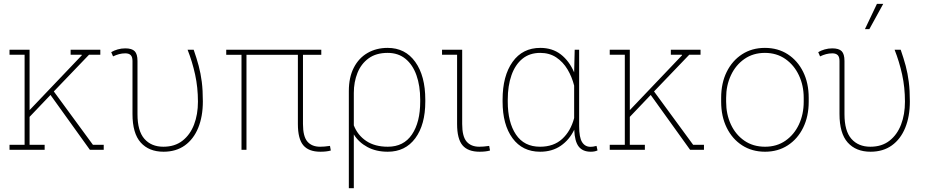

<svg xmlns="http://www.w3.org/2000/svg" viewBox="-20 -791 4912 1014"><path d="M30.3 0V-26.4H109.9V-502H30.3V-528.3H136.2V-209.5L412.1 -499L411.1 -502H353V-528.3H509.8V-502H450.2L264.2 -308.1L470.7 -26.4H527.8V0H454.6L246.6 -289.6L136.2 -173.8V-26.4H215.8V0Z M843.8 10.3Q766.6 10.3 723.1 -38.3Q679.7 -86.9 679.7 -189V-468.8Q679.7 -490.7 670.2 -500Q660.6 -509.3 641.6 -509.3Q624.5 -509.3 608.9 -505.1Q593.3 -501 577.1 -493.2L567.4 -515.6Q582 -524.4 601.3 -530Q620.6 -535.6 641.6 -535.6Q676.8 -535.6 691.4 -520.5Q706.1 -505.4 706.1 -469.2V-188Q706.1 -99.1 742.7 -57.6Q779.3 -16.1 842.8 -16.1Q903.3 -16.1 943.8 -47.9Q984.4 -79.6 1004.9 -133.3Q1025.4 -187 1025.4 -253.9Q1025.4 -329.1 1010.5 -397.2Q995.6 -465.3 970.7 -528.3H1002.9Q1018.6 -483.4 1029.3 -443.4Q1040 -403.3 1045.7 -358.6Q1051.3 -314 1051.3 -255.4Q1051.3 -175.8 1026.9 -116Q1002.4 -56.2 956.1 -22.9Q909.7 10.3 843.8 10.3Z M1671.9 10.3Q1610.4 10.3 1581.8 -23.7Q1553.2 -57.6 1553.2 -136.2V-501.5H1281.7V0H1255.4V-501.5H1174.8V-528.3H1676.8V-501.5H1580.1V-136.2Q1580.1 -70.3 1603.5 -43.2Q1627 -16.1 1670.4 -16.1Q1683.6 -16.1 1693.8 -17.1Q1704.1 -18.1 1722.7 -20.5L1727.1 3.9Q1705.1 10.3 1671.9 10.3Z M1822.3 203.1V-310.5Q1822.3 -382.3 1848.4 -433.3Q1874.5 -484.4 1920.9 -511.2Q1967.3 -538.1 2027.3 -538.1Q2120.1 -538.1 2173.1 -464.1Q2226.1 -390.1 2226.1 -264.6V-254.4Q2226.1 -132.3 2173.3 -61Q2120.6 10.3 2027.8 10.3Q1966.3 10.3 1920.4 -14.4Q1874.5 -39.1 1848.6 -81.1V203.1ZM2028.3 -16.1Q2111.8 -16.1 2155.5 -80.6Q2199.2 -145 2199.2 -254.4V-264.6Q2199.2 -337.9 2179.4 -393.6Q2159.7 -449.2 2121.3 -480.5Q2083 -511.7 2027.3 -511.7Q1966.3 -511.7 1926.8 -482.9Q1887.2 -454.1 1867.9 -406Q1848.6 -357.9 1848.6 -300.3V-128.9Q1868.7 -77.1 1914.1 -46.6Q1959.5 -16.1 2028.3 -16.1Z M2512.7 10.3Q2451.2 10.3 2422.6 -23.7Q2394 -57.6 2394 -136.2V-502H2314.5V-528.3H2420.9V-136.2Q2420.9 -70.3 2444.3 -43.2Q2467.8 -16.1 2511.2 -16.1Q2524.4 -16.1 2534.7 -17.1Q2544.9 -18.1 2563.5 -20.5L2567.9 3.9Q2545.9 10.3 2512.7 10.3Z M2832.5 10.3Q2739.3 10.3 2686.8 -61Q2634.3 -132.3 2634.3 -254.4V-264.6Q2634.3 -390.1 2687 -464.1Q2739.7 -538.1 2833.5 -538.1Q2897 -538.1 2941.7 -503.7Q2986.3 -469.2 3012.2 -408.7L3015.1 -528.3H3038.6V-124.5Q3038.6 -64.9 3054.2 -40.3Q3069.8 -15.6 3098.6 -15.6Q3106.4 -15.6 3112.1 -16.6Q3117.7 -17.6 3130.4 -20.5L3135.7 3.4Q3121.1 10.3 3100.1 10.3Q3057.6 10.3 3036.4 -16.8Q3015.1 -43.9 3012.7 -106Q2987.3 -52.7 2941.7 -21.2Q2896 10.3 2832.5 10.3ZM2832 -16.1Q2904.3 -16.1 2949.2 -57.4Q2994.1 -98.6 3012.2 -167.5V-338.9Q3000.5 -385.3 2977.1 -424.6Q2953.6 -463.9 2917.7 -487.8Q2881.8 -511.7 2833 -511.7Q2776.9 -511.7 2738.8 -480.5Q2700.7 -449.2 2681.2 -393.6Q2661.6 -337.9 2661.6 -264.6V-254.4Q2661.6 -145 2704.8 -80.6Q2748 -16.1 2832 -16.1Z M3200.2 0V-26.4H3279.8V-502H3200.2V-528.3H3306.2V-209.5L3582 -499L3581.1 -502H3522.9V-528.3H3679.7V-502H3620.1L3434.1 -308.1L3640.6 -26.4H3697.8V0H3624.5L3416.5 -289.6L3306.2 -173.8V-26.4H3385.7V0Z M4020.5 10.3Q3951.7 10.3 3899.4 -23.4Q3847.2 -57.1 3817.9 -116.7Q3788.6 -176.3 3788.6 -253.9V-274.4Q3788.6 -352.1 3817.9 -411.4Q3847.2 -470.7 3899.2 -504.4Q3951.2 -538.1 4019.5 -538.1Q4088.4 -538.1 4140.4 -504.4Q4192.4 -470.7 4221.7 -411.4Q4251 -352.1 4251 -274.4V-253.9Q4251 -176.3 4221.7 -116.7Q4192.4 -57.1 4140.4 -23.4Q4088.4 10.3 4020.5 10.3ZM4020.5 -16.1Q4082.5 -16.1 4128.4 -48.1Q4174.3 -80.1 4199.5 -134Q4224.6 -188 4224.6 -253.9V-274.4Q4224.6 -339.4 4199.2 -393.3Q4173.8 -447.3 4127.7 -479.5Q4081.5 -511.7 4019.5 -511.7Q3957.5 -511.7 3911.4 -479.5Q3865.2 -447.3 3840.1 -393.3Q3814.9 -339.4 3814.9 -274.4V-253.9Q3814.9 -187.5 3840.1 -133.5Q3865.2 -79.6 3911.4 -47.9Q3957.5 -16.1 4020.5 -16.1Z M4577.6 10.3Q4500.5 10.3 4457 -38.3Q4413.6 -86.9 4413.6 -189V-468.8Q4413.6 -490.7 4404.1 -500Q4394.5 -509.3 4375.5 -509.3Q4358.4 -509.3 4342.8 -505.1Q4327.1 -501 4311 -493.2L4301.3 -515.6Q4315.9 -524.4 4335.2 -530Q4354.5 -535.6 4375.5 -535.6Q4410.6 -535.6 4425.3 -520.5Q4439.9 -505.4 4439.9 -469.2V-188Q4439.9 -99.1 4476.6 -57.6Q4513.2 -16.1 4576.7 -16.1Q4637.2 -16.1 4677.7 -47.9Q4718.3 -79.6 4738.8 -133.3Q4759.3 -187 4759.3 -253.9Q4759.3 -329.1 4744.4 -397.2Q4729.5 -465.3 4704.6 -528.3H4736.8Q4752.4 -483.4 4763.2 -443.4Q4773.9 -403.3 4779.5 -358.6Q4785.2 -314 4785.2 -255.4Q4785.2 -175.8 4760.7 -116Q4736.3 -56.2 4689.9 -22.9Q4643.6 10.3 4577.6 10.3ZM4547.9 -637.2 4611.3 -770.5H4644.5L4571.3 -637.2Z"/></svg>

Font: Roboto Slab Thin
Style: Regular
Weight: 100
Designer: Google
Version: Version 2.000; ttfautohint (v1.8.1.43-b0c9)